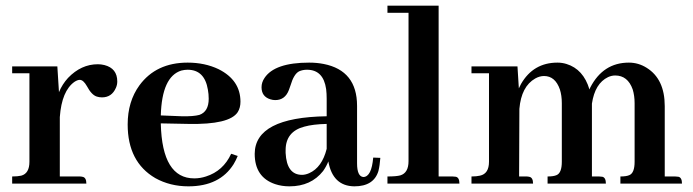

<svg xmlns="http://www.w3.org/2000/svg" viewBox="-20 -655 2472 685"><path d="M264.6 -25.4H193.4V-237.3Q200.2 -331.1 246.1 -363.3Q256.8 -370.1 264.6 -370.1Q277.3 -370.1 290 -347.7Q306.6 -316.4 325.2 -310.5Q334 -307.6 343.8 -307.6Q378.9 -307.6 393.6 -341.8Q398.4 -352.5 398.4 -364.3Q398.4 -411.1 352.5 -422.9Q340.8 -425.8 329.1 -425.8Q269.5 -425.8 222.7 -377Q202.1 -354.5 190.4 -326.2L184.6 -418H23.4V-393.6H85V-78.1Q85 -36.1 55.7 -28.3Q43 -25.4 23.4 -25.4V0H288.1Q288.1 -22.5 273.4 -24.4Q269.5 -25.4 264.6 -25.4Z M649.4 -406.2Q710 -406.2 721.7 -335Q724.6 -319.3 724.6 -302.7Q724.6 -256.8 691.4 -245.1Q669.9 -239.3 628.9 -240.2L553.7 -243.2Q557.6 -381.8 627 -403.3Q638.7 -406.2 649.4 -406.2ZM828.1 -98.6 804.7 -106.4Q776.4 -44.9 714.8 -25.4Q694.3 -18.6 672.9 -18.6Q558.6 -18.6 553.7 -212.9Q553.7 -213.9 553.7 -214.8L652.3 -212.9Q798.8 -210 828.1 -254.9Q837.9 -270.5 837.9 -292Q837.9 -369.1 759.8 -408.2Q710.9 -431.6 649.4 -431.6Q537.1 -431.6 477.5 -350.6Q435.5 -293 435.5 -210.9Q435.5 -77.1 534.2 -19.5Q586.9 9.8 652.3 9.8Q763.7 9.8 813.5 -69.3Q822.3 -84 828.1 -98.6Z M1244.1 9.8Q1313.5 9.8 1330.1 -44.9Q1335 -64.5 1336.9 -91.8L1311.5 -92.8Q1305.7 -24.4 1276.4 -23.4Q1253.9 -25.4 1253.9 -72.3V-277.3Q1253.9 -403.3 1134.8 -426.8Q1110.4 -431.6 1083 -431.6Q960 -431.6 923.8 -377Q913.1 -361.3 913.1 -343.8Q913.1 -310.5 944.3 -300.8Q953.1 -297.9 961.9 -297.9Q997.1 -297.9 1010.7 -334Q1012.7 -338.9 1016.6 -350.6Q1028.3 -390.6 1046.9 -400.4Q1059.6 -406.2 1075.2 -406.2Q1133.8 -406.2 1143.6 -336.9Q1145.5 -321.3 1145.5 -302.7V-240.2Q889.6 -236.3 888.7 -106.4Q888.7 -22.5 961.9 2Q985.4 9.8 1012.7 9.8Q1089.8 9.8 1132.8 -44.9Q1144.5 -61.5 1151.4 -79.1Q1167 8.8 1244.1 9.8ZM1057.6 -31.2Q1002.9 -31.2 999 -109.4Q999 -114.3 999 -119.1Q999 -185.5 1065.4 -203.1Q1096.7 -211.9 1145.5 -212.9V-124Q1128.9 -57.6 1083 -37.1Q1069.3 -31.2 1057.6 -31.2Z M1594.7 -25.4H1544.9V-634.8H1362.3V-609.4H1437.5V-80.1Q1437.5 -38.1 1408.2 -29.3Q1393.6 -25.4 1362.3 -25.4V0H1619.1Q1619.1 -21.5 1606.4 -24.4Q1600.6 -25.4 1594.7 -25.4Z M1858.4 -25.4H1832L1833 -266.6Q1839.8 -346.7 1889.6 -375Q1905.3 -383.8 1920.9 -383.8Q1960.9 -383.8 1977.5 -335.9Q1984.4 -314.5 1984.4 -287.1V-78.1Q1984.4 -38.1 1965.8 -30.3Q1955.1 -25.4 1933.6 -25.4V0H2141.6Q2141.6 -21.5 2128.9 -24.4Q2123 -25.4 2117.2 -25.4H2091.8V-272.5V-285.2Q2102.5 -357.4 2149.4 -379.9Q2162.1 -385.7 2174.8 -385.7Q2219.7 -385.7 2237.3 -335.9Q2244.1 -313.5 2244.1 -287.1V-78.1Q2244.1 -38.1 2225.6 -30.3Q2214.8 -25.4 2193.4 -25.4V0H2413.1Q2413.1 -21.5 2400.4 -24.4Q2394.5 -25.4 2388.7 -25.4H2351.6V-276.4Q2351.6 -373 2287.1 -413.1Q2257.8 -431.6 2223.6 -431.6Q2131.8 -431.6 2085.9 -342.8Q2084 -338.9 2083 -335.9Q2061.5 -408.2 2001 -426.8Q1985.4 -431.6 1968.8 -431.6Q1882.8 -431.6 1838.9 -355.5Q1835 -347.7 1831.1 -339.8L1826.2 -418H1662.1V-393.6H1724.6V-78.1Q1724.6 -35.2 1692.4 -28.3Q1679.7 -25.4 1662.1 -25.4V0H1881.8Q1881.8 -22.5 1867.2 -24.4Q1863.3 -25.4 1858.4 -25.4Z"/></svg>

Font: Abhaya Libre
Style: Bold
Weight: 700
Designer: Pushpananda Ekanayake, Sol Matas, Pathum Egodawatta
Foundry: Mooniak
Version: Version 1.050 ; ttfautohint (v1.6)